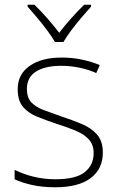

<svg xmlns="http://www.w3.org/2000/svg" viewBox="-20 -784 502 814"><path d="M416 -137Q416 -68 364.5 -29Q313 10 214 10Q159 10 115 0Q71 -10 42 -24V-64Q80 -45 124 -34.5Q168 -24 215 -24Q301 -24 339 -54Q377 -84 377 -135Q377 -170 357.5 -192Q338 -214 303 -229Q268 -244 223 -258Q175 -274 137 -289.5Q99 -305 77 -331.5Q55 -358 55 -406Q55 -469 105.5 -504.5Q156 -540 241 -540Q288 -540 329 -531Q370 -522 403 -508L388 -474Q359 -488 319 -496.5Q279 -505 240 -505Q171 -505 132.5 -480.5Q94 -456 94 -407Q94 -370 113 -350Q132 -330 165 -317.5Q198 -305 241 -290Q287 -275 326.5 -258.5Q366 -242 391 -214Q416 -186 416 -137ZM213 -606Q201 -627 180.5 -654.5Q160 -682 137.5 -709Q115 -736 97 -756V-764H126Q153 -738 181 -706Q209 -674 231 -645Q253 -674 281.5 -706Q310 -738 337 -764H366V-756Q348 -736 325 -709Q302 -682 281.5 -654.5Q261 -627 249 -606Z"/></svg>

Font: Noto Sans Bengali ExtraLight
Style: Regular
Weight: 200
Designer: Jelle Bosma - Monotype Design Team
Foundry: Monotype Imaging Inc.
Version: Version 2.003; ttfautohint (v1.8.4.7-5d5b)